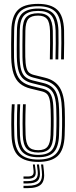

<svg xmlns="http://www.w3.org/2000/svg" viewBox="-20 -827 391 989"><path d="M176.9 7Q110 7 75.9 -23.1Q41.8 -53.3 39.3 -129.8Q38.4 -156.5 38.2 -184.1Q38 -211.7 38.7 -238.6Q39.4 -265.5 40.9 -289.9H55.4Q54 -264.8 53.2 -240Q52.5 -215.1 52.7 -188.2Q52.8 -161.3 53.8 -130.2Q56.1 -61 85.9 -33Q115.6 -5.1 176.9 -5.1Q237.9 -5.1 267.1 -33.5Q296.4 -62 298.5 -130.2Q299.4 -153.9 299.7 -173.2Q300 -192.6 299.9 -213.9Q299.8 -235.2 298.9 -264.5Q297 -335.7 275.2 -368.7Q253.5 -401.7 208.5 -412.9L151.9 -427.3Q133.3 -432 121.2 -441.4Q109.1 -450.9 102.9 -472.2Q96.6 -493.5 95.7 -533.2Q95.1 -558.5 95.5 -596.6Q95.9 -634.7 96.3 -669.8Q97.1 -720 116 -739.4Q134.9 -758.7 176.3 -758.7Q215.7 -758.7 233 -738.4Q250.3 -718.2 252 -668.8Q252.8 -645.3 252.5 -604.7Q252.3 -564.1 251.3 -520.9H236.8Q237.8 -565.1 238 -605.2Q238.3 -645.2 237.6 -668.1Q236.2 -713.1 221.8 -729.9Q207.5 -746.6 176.3 -746.6Q140.4 -746.6 125.9 -729.3Q111.5 -711.9 110.7 -668.9Q110.4 -628.6 109.9 -594.2Q109.5 -559.8 110.2 -533.6Q111.1 -498.2 115.7 -479.6Q120.3 -460.9 130 -452.8Q139.7 -444.6 155.4 -440.8L211.9 -426.8Q263.5 -414.2 287.3 -376.5Q311.2 -338.8 313.4 -265.2Q314.1 -241.6 314.3 -221.8Q314.5 -202.1 314.3 -180.5Q314.1 -159 313 -129.6Q310.3 -54.3 277.2 -23.6Q244.1 7 176.9 7ZM176.9 -17.1Q123.1 -17.1 96.8 -42.2Q70.4 -67.2 68.3 -130.7Q67.4 -158.7 67.3 -186.3Q67.2 -214 67.8 -240.3Q68.4 -266.6 69.6 -289.9H84Q82.9 -267 82.2 -243.1Q81.5 -219.3 81.7 -191.9Q81.8 -164.6 82.8 -130.8Q84.7 -75.1 106.7 -52.2Q128.7 -29.2 176.9 -29.2Q225 -29.2 246.3 -52.7Q267.6 -76.2 269.5 -131Q270.5 -156.2 270.7 -175.5Q271 -194.7 270.9 -215Q270.8 -235.3 269.9 -263.4Q268.9 -305.1 261.4 -329.6Q253.8 -354.2 239.1 -366.6Q224.4 -379.1 201.8 -384.6L144.6 -398.8Q118.3 -405.3 101.5 -419.3Q84.7 -433.3 76.3 -460.3Q67.9 -487.4 66.7 -532.4Q66.4 -549.7 66.3 -574.6Q66.3 -599.5 66.6 -625.3Q67 -651.1 67.3 -670.5Q68.4 -733.9 95 -758.4Q121.7 -782.9 176.3 -782.9Q230.4 -782.9 254.7 -757Q279 -731.1 281 -669.8Q281.8 -646.6 281.5 -605.2Q281.3 -563.8 280.2 -520.9H265.8Q266.8 -561.6 267.1 -603.4Q267.3 -645.1 266.5 -669.4Q264.6 -724.6 243.9 -747.7Q223.3 -770.8 176.3 -770.8Q127.7 -770.8 105.3 -748.8Q82.8 -726.7 81.8 -670.2Q81.4 -637.9 80.9 -599.1Q80.5 -560.3 81.2 -532.8Q82.2 -490.6 89.4 -466.3Q96.6 -442 111.1 -430.2Q125.6 -418.4 148.1 -412.8L205.1 -398.8Q246 -388.9 264.3 -359Q282.6 -329 284.4 -264.1Q285.1 -239.7 285.3 -219.6Q285.5 -199.5 285.2 -178.7Q285 -157.9 284 -130.7Q282 -70.1 257.3 -43.6Q232.6 -17.1 176.9 -17.1ZM176.9 -41.3Q135.8 -41.3 117.4 -61.5Q98.9 -81.7 97.3 -131.7Q96.4 -161.9 96.3 -188.5Q96.2 -215 96.8 -239.9Q97.3 -264.8 98.4 -289.9H112.6Q111.6 -262.4 111 -238.2Q110.4 -213.9 110.6 -188.5Q110.8 -163.1 111.8 -132.1Q113.1 -89.8 127.5 -71.6Q141.9 -53.4 176.9 -53.4Q210.2 -53.4 224.7 -71.3Q239.2 -89.1 240.6 -132.5Q241.5 -159 241.7 -177.9Q242 -196.8 241.9 -216.1Q241.8 -235.3 240.9 -262.6Q240 -298.8 234.8 -317.8Q229.6 -336.7 219.9 -344.9Q210.1 -353.1 194.9 -356.6L137.3 -370.6Q104.3 -378.7 82.6 -396.8Q60.9 -414.9 49.9 -447.4Q39 -480 37.7 -531.4Q36.9 -561.6 37.4 -599.2Q37.9 -636.9 38.5 -671.6Q40 -741.8 71 -774.4Q101.9 -807 176.3 -807Q242.6 -807 275 -776.5Q307.5 -746.1 310 -670.8Q310.6 -648.6 310.4 -605.7Q310.3 -562.7 309.2 -520.9H294.7Q295.9 -563.7 296.1 -605.4Q296.3 -647 295.5 -670.2Q293.4 -738.6 264.9 -766.8Q236.4 -794.9 176.3 -794.9Q111.2 -794.9 82.8 -766.4Q54.4 -737.9 53 -670.9Q52.4 -632.1 51.9 -597.4Q51.5 -562.8 52.2 -531.8Q53.5 -483.7 63.2 -454Q72.8 -424.3 92.1 -408.2Q111.4 -392.1 141.1 -384.7L198.4 -370.5Q216.8 -366.2 229 -356.3Q241.3 -346.4 247.8 -324.8Q254.4 -303.1 255.4 -263Q256.1 -237 256.3 -217.7Q256.5 -198.4 256.2 -178.9Q256 -159.4 255 -132Q253.3 -82.8 235.5 -62Q217.6 -41.3 176.9 -41.3ZM191.5 20H202.4L206.4 55.4Q211.8 101.9 192.3 122Q172.8 142.1 122.6 142.1H101V130H122.6Q166.4 130 183.3 112.6Q200.2 95.3 195.5 55.4ZM149.3 20H159.4L163.4 51.3Q166.5 74.1 157.1 83.9Q147.7 93.8 122.6 93.8H101V82.1H122.6Q141 82.1 147.9 75Q154.8 67.8 152.9 51.3ZM170 20H180.9L184.9 53.4Q189.3 88 174.8 103Q160.3 117.9 122.6 117.9H101V105.9H122.6Q153.6 105.9 165.5 93.6Q177.4 81.4 174 53.4Z"/></svg>

Font: Big Shoulders Inline Thin
Style: Regular
Weight: 100
Designer: Patric King
Foundry: XO Type Co
Version: Version 2.002